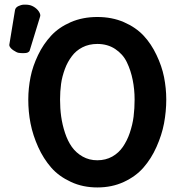

<svg xmlns="http://www.w3.org/2000/svg" viewBox="-20 -801 792 835"><path d="M565.4 -368.2C565.4 -342.8 564 -317.9 561 -293.9C558.1 -270 552.2 -246.6 544.4 -223.1C536.6 -199.7 525.9 -179.2 514.2 -162.1C502.4 -145 487.3 -130.9 468.3 -120.1C449.2 -109.4 427.2 -104 403.3 -104C379.4 -104 358.4 -109.4 339.4 -120.1C320.3 -130.9 304.7 -145 292.5 -162.1C280.3 -179.2 270.5 -199.7 262.7 -223.1C254.9 -246.6 249.5 -270 246.1 -293.9C242.7 -317.9 241.2 -342.8 241.2 -368.2C241.2 -391.6 242.7 -414.1 245.6 -436C248.5 -458 254.4 -479.5 262.2 -501C270 -522.5 280.8 -541 292.5 -556.6C304.2 -572.3 319.3 -585.4 338.4 -595.2C357.4 -605 379.4 -609.9 403.3 -609.9C433.1 -609.9 459 -602.5 481 -587.9C502.9 -573.2 520 -554.7 531.7 -530.3C543.5 -505.9 551.8 -480 557.1 -453.1C562.5 -426.3 565.4 -397.9 565.4 -368.2ZM103 -368.2C103 -333.5 106 -298.8 112.8 -264.2C119.6 -229.5 130.9 -195.3 146 -161.6C161.1 -127.9 180.2 -98.1 202.6 -72.3C225.1 -46.4 253.9 -25.9 288.6 -9.8C323.2 6.3 361.3 14.2 403.3 14.2C445.8 14.2 483.9 6.3 518.6 -9.8C553.2 -25.9 581.5 -46.4 604 -72.3C626.5 -98.1 645.5 -127.9 660.6 -162.1C675.8 -196.3 687 -230.5 693.4 -264.6C699.7 -298.8 703.1 -333.5 703.1 -368.2C703.1 -400.9 699.7 -433.6 693.4 -465.8C687 -498 675.8 -530.3 660.6 -562C645.5 -593.8 627 -622.1 604.5 -646C582 -669.9 553.7 -689.5 519 -704.6C484.4 -719.7 445.8 -727.1 403.3 -727.1C360.8 -727.1 322.3 -719.7 287.6 -704.6C252.9 -689.5 224.6 -669.9 202.1 -645.5C179.7 -621.1 160.6 -593.3 145.5 -561.5C130.4 -529.8 119.1 -498 112.8 -465.8C106.4 -433.6 103 -400.9 103 -368.2ZM109.4 -582 154.3 -728.5C154.8 -730.5 155.3 -731.9 155.3 -733.9C155.3 -737.3 154.3 -741.2 152.3 -745.1C148.4 -753.4 141.6 -761.2 132.8 -767.6C124 -773.9 115.2 -777.8 106.9 -779.3C102.1 -780.3 96.2 -780.8 89.8 -780.8H83.5C74.7 -780.3 67.4 -777.8 61 -774.9C52.2 -771 46.9 -765.1 45.4 -757.8L20.5 -606.4C20 -604 21 -601.6 22 -599.1C24.9 -593.3 29.8 -587.9 38.6 -582C47.4 -576.2 54.7 -572.3 60.5 -571.3C66.4 -570.3 73.7 -569.8 82 -569.8C90.3 -569.8 96.7 -570.8 101.6 -573.2C105.5 -575.2 108.4 -578.1 109.4 -582Z"/></svg>

Font: Tuffy
Style: Bold
Weight: 700
Designer: Thatcher Ulrich, Karoly Barta, Michael Everson
Version: Version 001.270